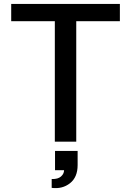

<svg xmlns="http://www.w3.org/2000/svg" viewBox="-20 -721 667 977"><path d="M590 -701V-613H368V0H259V-613H37V-701ZM243 235V190Q275 191 290.5 177Q306 163 306 145H260V47H375V119Q375 181 336 211.5Q297 242 243 235Z"/></svg>

Font: LT Superior Semi-bold
Style: Regular
Weight: 600
Designer: Daniel Lyons
Foundry: LyonsType
Version: Version 1.0